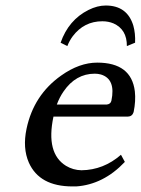

<svg xmlns="http://www.w3.org/2000/svg" viewBox="-20 -666 510 696"><path d="M439.9 -499Q440.4 -559.1 391.6 -581.1Q373 -588.9 351.1 -588.9Q284.7 -588.9 243.7 -534.7Q231.4 -518.1 224.1 -499L199.7 -511.2Q228.5 -593.8 300.8 -629.9Q333 -646 363.3 -646Q441.4 -646 463.4 -572.8Q471.2 -544.9 469.7 -511.2ZM186 -287.1H367.2Q380.9 -288.6 383.8 -300.8Q400.4 -379.4 345.7 -396Q335 -398.9 323.7 -398.9Q254.4 -398.9 210.4 -334.5Q195.8 -313.5 186 -287.1ZM418.5 -105 432.6 -79.1Q355 2.9 256.3 9.8Q249 10.3 242.7 9.8Q123 9.8 84.5 -76.7Q61.5 -129.4 76.2 -199.2Q102.1 -321.8 201.7 -392.1Q267.6 -439 332.5 -439Q456.1 -439 468.8 -335Q472.7 -300.3 464.4 -259.8Q459.5 -243.7 442.9 -243.2H173.8Q145.5 -110.4 219.2 -64.9Q245.1 -49.3 275.4 -48.8Q355.5 -49.8 418.5 -105Z"/></svg>

Font: Linux Biolinum Capitals O
Style: Italic Samll Caps
Weight: 400
Italic angle: -12°
Designer: Philipp H. Poll
Foundry: Philipp H. Poll
Version: Version 0.6.2